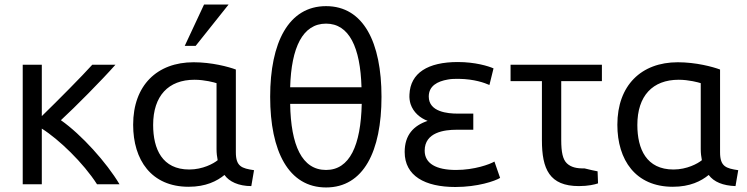

<svg xmlns="http://www.w3.org/2000/svg" viewBox="-20 -807 3287 845"><path d="M164 4H80V-522H164V-296C235 -365 343 -474 386 -522H488C427 -453 311 -336 248 -278C338 -215 449 -92 506 4H407C347 -90 239 -194 164 -241Z M968 -37C935 -10 886 15 810 15C646 15 566 -103 566 -258C566 -431 671 -533 832 -533C912 -533 986 -513 1018 -501V-137C1018 -74 1044 -66 1098 -58L1086 12C1030 12 988 -8 968 -37ZM933 -151V-441C924 -444 881 -456 836 -456C721 -456 654 -385 654 -257C654 -151 694 -61 813 -61C872 -61 920 -87 938 -102C935 -117 933 -133 933 -151ZM841 -605H793L878 -787H986Z M1415 -780C1580 -780 1659 -620 1659 -381C1659 -141 1580 18 1415 18C1250 18 1169 -141 1169 -381C1169 -620 1250 -780 1415 -780ZM1415 -59C1519 -59 1568 -167 1572 -350H1257C1260 -167 1309 -59 1415 -59ZM1415 -703C1312 -703 1262 -598 1257 -423H1571C1566 -598 1517 -703 1415 -703Z M1987 -59C2068 -59 2136 -84 2156 -96L2181 -24C2158 -10 2082 16 1984 16C1850 16 1761 -33 1761 -138C1761 -213 1800 -254 1862 -275C1828 -288 1799 -313 1787 -349C1783 -362 1781 -376 1782 -391C1786 -486 1863 -534 1995 -534C2071 -534 2130 -516 2152 -506L2134 -433C2113 -442 2069 -459 1999 -460C1983 -460 1966 -460 1951 -457C1905 -449 1867 -429 1867 -382C1867 -314 1951 -307 1994 -307H2063V-236H1989C1936 -236 1849 -225 1849 -144C1849 -87 1900 -59 1987 -59Z M2610 -53 2612 0C2598 5 2568 12 2528 12C2398 12 2365 -63 2365 -190V-450H2227V-522H2629V-450H2450V-191C2450 -137 2457 -105 2475 -88C2493 -71 2518 -65 2552 -66C2579 -59 2595 -56 2610 -53Z M3099 -37C3066 -10 3017 15 2941 15C2777 15 2697 -103 2697 -258C2697 -431 2802 -533 2963 -533C3043 -533 3117 -513 3149 -501V-137C3149 -74 3175 -66 3229 -58L3217 12C3162 10 3122 -6 3099 -37ZM3064 -151V-441C3055 -444 3012 -456 2967 -456C2852 -456 2785 -385 2785 -257C2785 -151 2825 -61 2944 -61C3003 -61 3051 -87 3069 -102C3066 -117 3064 -133 3064 -151Z"/></svg>

Font: Repo Regular
Style: Regular
Weight: 400
Designer: Stefan Peev
Foundry: Context Ltd
Version: Version 1.502